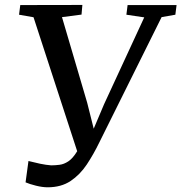

<svg xmlns="http://www.w3.org/2000/svg" viewBox="-20 -764 752 796"><path d="M177.5 12.5Q156 12.5 129 5.8Q102 -1 86 -8L98 -96.5Q121 -90.5 146.2 -85.2Q171.5 -80 192 -78.5Q208.5 -78.5 226.8 -80.8Q245 -83 263.5 -95.2Q282 -107.5 300 -137L119 -692.5L59 -703L64 -743L321.5 -743.5L318 -703.5L237 -693L341.5 -338L368.5 -230.5L411.5 -332L578 -692L504 -703L509 -743H712L707 -703L650 -693L392 -174Q368 -124.5 339.8 -82Q311.5 -39.5 272.5 -13.5Q233.5 12.5 177.5 12.5Z"/></svg>

Font: Merriweather Text Regular
Style: Italic
Weight: 400
Italic angle: -7.8°
Designer: Eben Sorkin
Foundry: Eben Sorkin
Version: Version 2.100; ttfautohint (v1.7.19-72a1) -l 8 -r 50 -G 200 